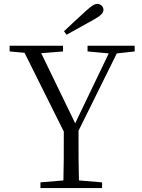

<svg xmlns="http://www.w3.org/2000/svg" viewBox="-20 -958 724 978"><path d="M306 -799 319 -781C364 -806 409 -831 454 -856C494 -878 507 -892 507 -908C507 -924 493 -938 476 -938C460 -938 446 -928 415 -900C380 -869 344 -834 306 -799ZM426 -696 534 -686 363 -330 190 -687 301 -696V-725H29V-696L105 -689L305 -288C305 -166 305 -111 303 -39L186 -29V0H500V-29L382 -39C380 -112 380 -167 380 -292L575 -686L666 -696V-725H426Z"/></svg>

Font: Noto Serif KR Light
Style: Regular
Weight: 300
Designer: Ryoko NISHIZUKA 西塚涼子 (kana & ideographs); Frank Grießhammer (Latin, Greek & Cyrillic); Wenlong ZHANG 张文龙 (bopomofo); San
Foundry: Adobe
Version: Version 2.001;hotconv 1.1.0;makeotfexe 2.6.0